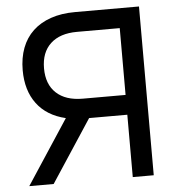

<svg xmlns="http://www.w3.org/2000/svg" viewBox="-52 -768 745 816"><g transform="rotate(-5 320.5 -360.0)"><path d="M318.5 -266H481.5V0H571V-720H298.5Q239.5 -720 194.3 -704.2Q149 -688.5 118 -659.2Q87 -630 71 -587.8Q55 -545.5 55 -493Q55 -406.5 97.3 -350Q139.5 -293.5 220 -274.5L40 0H144ZM481.5 -350.5H299Q226 -350.5 186 -387.8Q146 -425 146 -493Q146 -561 186 -598.2Q226 -635.5 299 -635.5H481.5Z"/></g></svg>

Font: Vela Sans Med
Style: Regular
Weight: 500
Designer: Principal design: Mikhail Sharanda - project Manrope.
Design modification: Ravid Balaliev
Foundry: Mikhail Sharanda
Version: Version 1.001